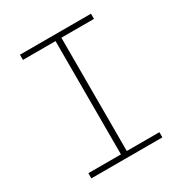

<svg xmlns="http://www.w3.org/2000/svg" viewBox="-172 -868 944 995"><g transform="rotate(-30 300.0 -370.0)"><path d="M88 -31H283V-709H88V-740H513V-709H318V-31H513V0H88Z"/></g></svg>

Font: IBM Plex Mono ExtraLight
Style: Regular
Weight: 200
Monospace: yes
Designer: Mike Abbink, Paul van der Laan, Pieter van Rosmalen
Foundry: Bold Monday
Version: Version 2.3